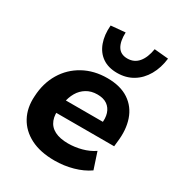

<svg xmlns="http://www.w3.org/2000/svg" viewBox="-182 -883 942 1014"><g transform="rotate(30 289.0 -376.0)"><path d="M300 11Q213 11 153.5 -19.5Q94 -50 64.5 -104.5Q35 -159 40 -231Q44 -312 81 -374Q118 -436 181.5 -471Q245 -506 326 -506Q406 -506 457 -472Q508 -438 528.5 -378Q549 -318 539 -241L536 -212H162L174 -294H434L418 -279Q424 -317 415 -345Q406 -373 383.5 -389Q361 -405 323 -405Q286 -405 258 -388Q230 -371 213.5 -342.5Q197 -314 191 -278L186 -247Q178 -201 190.5 -168.5Q203 -136 235 -119.5Q267 -103 317 -103Q358 -103 399 -114Q440 -125 472 -147L505 -47Q465 -19 411 -4Q357 11 300 11ZM355 -555Q301 -555 265 -580Q229 -605 212.5 -650.5Q196 -696 201 -755L288 -763Q286 -708 304.5 -678Q323 -648 364 -648Q405 -648 430.5 -678Q456 -708 465 -763L551 -755Q544 -696 518 -650.5Q492 -605 450.5 -580Q409 -555 355 -555Z"/></g></svg>

Font: Nunito Sans 10pt ExtraBold
Style: Italic
Weight: 800
Italic angle: -9°
Designer: Vernon Adams
Foundry: Vernon Adams
Version: Version 3.101;gftools[0.9.27]